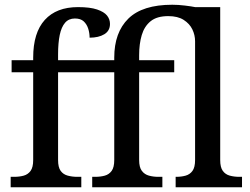

<svg xmlns="http://www.w3.org/2000/svg" viewBox="-20 -790 1055 810"><path d="M25 0V-44H40Q62 -44 80 -49Q98 -54 109 -69Q120 -84 120 -115V-485H29V-536H120V-547Q120 -652 169 -706Q218 -760 309 -760Q360 -760 389.5 -750Q419 -740 431.5 -724.5Q444 -709 444 -689Q444 -660 420 -645.5Q396 -631 358 -631Q358 -651 352 -669.5Q346 -688 333 -700Q320 -712 296 -712Q270 -712 254.5 -694Q239 -676 232 -642.5Q225 -609 225 -560V-536H462V-547Q462 -653 521.5 -711.5Q581 -770 707 -770Q732 -770 760.5 -766.5Q789 -763 803 -760H909V-115Q909 -84 920 -69Q931 -54 949.5 -49Q968 -44 989 -44H1001V0H721V-44H724Q745 -44 763 -49Q781 -54 792 -69Q803 -84 803 -115V-616Q803 -642 791.5 -666Q780 -690 755 -706Q730 -722 690 -722Q642 -722 615.5 -700.5Q589 -679 578 -642Q567 -605 567 -557V-536H715V-485H567V-115Q567 -84 578.5 -69Q590 -54 608.5 -49Q627 -44 647 -44H665V0H369V-44H382Q404 -44 422 -49Q440 -54 451 -69Q462 -84 462 -115V-485H225V-115Q225 -84 236 -69Q247 -54 266 -49Q285 -44 305 -44H323V0Z"/></svg>

Font: ET Text
Style: Regular
Weight: 470
Designer: Monotype Design Team
Foundry: Monotype Imaging Inc.
Version: Version 2.009